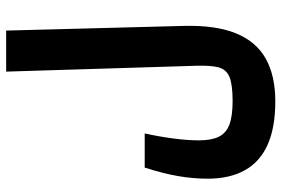

<svg xmlns="http://www.w3.org/2000/svg" viewBox="-166 -568 917 626"><g transform="rotate(-90 293.0 -254.5)"><path d="M275.9 184.1Q190.9 184.1 135 159.2Q79.1 134.3 51.5 85Q23.9 35.6 23.9 -36.6Q23.9 -84.5 32.5 -133.5Q41 -182.6 60.1 -241.7H171.4Q160.6 -191.9 154.8 -147Q148.9 -102.1 148.9 -64.5Q148.9 -24.9 160.4 -0.7Q171.9 23.4 199.7 34.2Q227.5 44.9 276.9 44.9Q330.6 44.9 355.5 34.7Q380.4 24.4 387 -1.5Q393.6 -27.3 392.1 -73.7L373 -693.4H506.8L522 -116.2Q524.9 -10.7 498 55.4Q471.2 121.6 415.5 152.8Q359.9 184.1 275.9 184.1Z"/></g></svg>

Font: Cascadia Code
Style: Regular
Weight: 400
Monospace: yes
Designer: Aaron Bell
Foundry: Saja Typeworks
Version: Version 2106.017